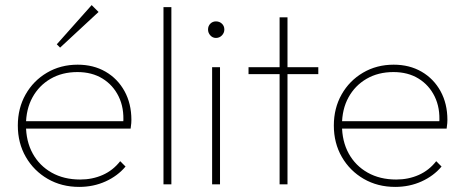

<svg xmlns="http://www.w3.org/2000/svg" viewBox="-20 -724 1823 754"><path d="M291 10Q222 10 167.5 -21.5Q113 -53 81.5 -107.5Q50 -162 50 -231Q50 -299 80.5 -353Q111 -407 164.5 -438.5Q218 -470 285 -470Q347 -470 394.5 -442.5Q442 -415 469 -366Q496 -317 496 -253Q496 -249 495.5 -240.5Q495 -232 493 -219H72V-248H473L464 -241Q468 -300 446 -345Q424 -390 382.5 -415.5Q341 -441 284 -441Q224 -441 178.5 -414.5Q133 -388 107.5 -341.5Q82 -295 82 -233Q82 -169 108.5 -121Q135 -73 183 -46Q231 -19 295 -19Q343 -19 383.5 -37Q424 -55 452 -91L473 -70Q442 -33 394.5 -11.5Q347 10 291 10ZM216 -537 203 -550 340 -704 367 -677Z M622 0V-696H653V0Z M813 0V-460H844V0ZM828 -575Q815 -575 806 -585Q797 -595 797 -608Q797 -622 806 -631Q815 -640 828 -640Q842 -640 851.5 -631Q861 -622 861 -608Q861 -595 851.5 -585Q842 -575 828 -575Z M1078 0V-656H1109V0ZM956 -433V-460H1230V-433Z M1532 10Q1463 10 1408.5 -21.5Q1354 -53 1322.5 -107.5Q1291 -162 1291 -231Q1291 -299 1321.5 -353Q1352 -407 1405.5 -438.5Q1459 -470 1526 -470Q1588 -470 1635.5 -442.5Q1683 -415 1710 -366Q1737 -317 1737 -253Q1737 -249 1736.5 -240.5Q1736 -232 1734 -219H1313V-248H1714L1705 -241Q1709 -300 1687 -345Q1665 -390 1623.5 -415.5Q1582 -441 1525 -441Q1465 -441 1419.5 -414.5Q1374 -388 1348.5 -341.5Q1323 -295 1323 -233Q1323 -169 1349.5 -121Q1376 -73 1424 -46Q1472 -19 1536 -19Q1584 -19 1624.5 -37Q1665 -55 1693 -91L1714 -70Q1683 -33 1635.5 -11.5Q1588 10 1532 10Z"/></svg>

Font: Marine Company Thin
Style: Regular
Weight: 100
Designer: Rodrigo Fuenzalida
Foundry: fragTYPE
Version: Version 1.000